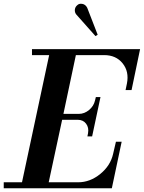

<svg xmlns="http://www.w3.org/2000/svg" viewBox="-44 -1012 773 1032"><path d="M-23.9 0V-32.2H74.2L220.2 -715.8H127.9V-748H709L663.1 -527.8H630.9L638.2 -563Q650.9 -627 615.2 -671.4Q579.6 -715.8 516.1 -715.8H363.8L296.9 -399.9H379.9Q409.7 -399.9 434.8 -420.9Q460 -441.9 466.8 -472.2L471.2 -490.2H496.1L451.2 -278.8H425.8L429.2 -295.9Q434.6 -326.2 418.7 -347.2Q402.8 -368.2 373 -368.2H290L217.8 -32.2H376Q439.9 -32.2 494.9 -76.9Q549.8 -121.6 564 -185.1L579.1 -250H609.9L557.1 0ZM365.2 -935.1Q356.9 -946.3 358.4 -960.4Q359.9 -974.6 371.1 -983.9Q380.9 -994.1 398.2 -991.2Q415.5 -988.3 424.8 -970.2L481 -825.2L469.2 -817.9Z"/></svg>

Font: Fin Serif Display
Style: Italic
Weight: 400
Italic angle: -12°
Designer: J. Blake Harris
Version: Version 1.006;FEAKit 1.0